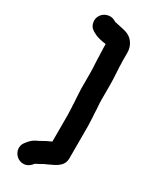

<svg xmlns="http://www.w3.org/2000/svg" viewBox="-233 -775 826 1030"><g transform="rotate(30 180.5 -260.0)"><path d="M180 -400V-306C180 -286 183 -265 183 -247C184 -239 184 -230 185 -221C185 -212 185 -204 186 -196C186 -180 188 -165 188 -149V18C184 20 180 22 177 23C151 34 134 47 109 58C94 65 82 76 71 89L63 99C27 142 66 205 118 199C140 196 154 184 166 168C189 158 203 146 227 137C263 119 312 104 312 50V-149C312 -166 310 -182 310 -199C309 -208 309 -217 308 -227C308 -255 304 -278 304 -307V-400C304 -436 301 -477 299 -512C299 -523 299 -534 298 -544V-597C298 -636 276 -668 250 -682C226 -695 193 -698 162 -706C161 -706 159 -706 158 -707L149 -712C134 -720 119 -721 102 -716C74 -708 49 -677 60 -639C66 -618 80 -607 100 -598C121 -586 147 -582 174 -578V-566C174 -558 174 -549 175 -538C175 -529 175 -519 176 -510C176 -475 180 -436 180 -400Z"/></g></svg>

Font: Electronic
Style: Thk
Weight: 900
Version: Version 1.011